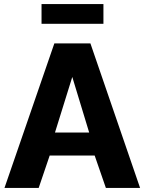

<svg xmlns="http://www.w3.org/2000/svg" viewBox="-20 -923 710 943"><path d="M184 -806H488V-903H184ZM247 -710 2 0H170L224 -159H445L500 0H668L424 -710ZM418 -272H250L335 -545Z"/></svg>

Font: FIGSv2-sans-serif ExtraBold
Style: Regular
Weight: 800
Designer: Matt McInerney, Pablo Impallari, Rodrigo Fuenzalida,Mirko Velimirovic
Foundry: Matt McInerney, Pablo Impallari, Rodrigo Fuenzalida
Version: Version 4.021;hotconv 1.0.109;makeotfexe 2.5.65596